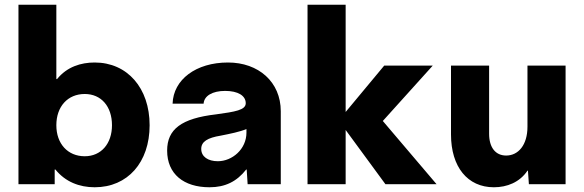

<svg xmlns="http://www.w3.org/2000/svg" viewBox="-20 -778 2466 811"><path d="M380 -514C322 -514 263 -496 221 -444H218V-758H58V0H211V-62H214C256 -10 315 13 380 13C519 13 612 -92 612 -249C612 -406 518 -514 380 -514ZM338 -118C266 -118 218 -171 218 -249C218 -328 266 -381 338 -381C407 -381 453 -329 453 -249C453 -171 407 -118 338 -118Z M943 -514C808 -514 712 -442 709 -340H840C842 -373 877 -394 931 -394C985 -394 1018 -374 1018 -342C1018 -313 973 -306 893 -295C746 -278 686 -232 686 -142C686 -43 756 13 865 13C931 13 980 -11 1020 -62H1022L1026 0H1166V-308C1166 -432 1072 -514 943 -514ZM900 -97C859 -97 830 -116 830 -149C830 -180 857 -196 912 -205C952 -213 993 -221 1021 -233V-218C1021 -148 961 -97 900 -97Z M1597 -267 1808 -501H1603L1440 -305V-758H1279V0H1440V-229L1608 0H1824Z M2208 -243C2208 -165 2169 -121 2118 -121C2073 -121 2046 -155 2046 -213V-501H1885V-210C1885 -73 1955 13 2066 13C2122 13 2175 -8 2208 -57H2210L2214 0H2369V-501H2208Z"/></svg>

Font: UULA Sans
Style: Bold
Weight: 700
Designer: Mohamed Gaber, Laura Garcia Mut
Foundry: Kief Type Foundry
Version: Version 3.006;hotconv 1.0.109;makeotfexe 2.5.65596